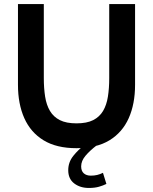

<svg xmlns="http://www.w3.org/2000/svg" viewBox="-20 -720 758 951"><path d="M359 14Q260 14 196 -25Q132 -64 100.5 -134.5Q69 -205 69 -300V-700H197V-333Q197 -283 203.5 -241.5Q210 -200 227.5 -170.5Q245 -141 276.5 -125Q308 -109 359 -109Q410 -109 441.5 -125Q473 -141 490.5 -170.5Q508 -200 514.5 -241.5Q521 -283 521 -333V-700H649V-300Q649 -205 617.5 -134.5Q586 -64 522 -25Q458 14 359 14ZM397 0H459Q425 26 403.5 51.5Q382 77 382 104Q382 127 395 138.5Q408 150 430 150Q447 150 461.5 146.5Q476 143 490 136L507 191Q491 199 470 205Q449 211 420 211Q377 211 347.5 188.5Q318 166 318 123Q318 83 343.5 51.5Q369 20 397 0Z"/></svg>

Font: Cabin VF Beta
Style: Regular
Weight: 400
Designer: Pablo Impallari
Foundry: Pablo Impallari. http://www.impallari.com Igino Marini. http://www.ikern.com
Version: Version 2.200